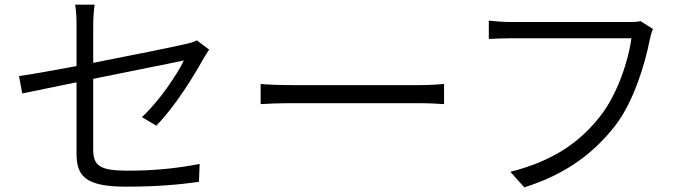

<svg xmlns="http://www.w3.org/2000/svg" viewBox="-20 -790 2980 828"><path d="M882 -576 829 -616C818 -610 800 -604 780 -600C739 -590 556 -553 382 -519V-682C382 -710 384 -741 388 -770H304C309 -741 310 -711 310 -682V-505C203 -485 107 -468 62 -462L76 -387L310 -435V-128C310 -33 345 15 523 15C651 15 748 7 838 -6L841 -83C742 -64 648 -54 530 -54C409 -54 382 -76 382 -146V-450L773 -529C743 -468 668 -355 592 -285L654 -248C736 -332 812 -456 858 -538C865 -550 875 -566 882 -576Z M1104 -428V-341C1134 -343 1184 -345 1239 -345C1306 -345 1718 -345 1790 -345C1835 -345 1875 -342 1895 -341V-428C1874 -426 1840 -423 1789 -423C1718 -423 1305 -423 1239 -423C1182 -423 1133 -425 1104 -428Z M2796 -665 2742 -699C2725 -695 2707 -695 2693 -695C2649 -695 2238 -695 2185 -695C2152 -695 2115 -698 2088 -701V-622C2113 -623 2145 -625 2184 -625C2238 -625 2646 -625 2703 -625C2690 -527 2642 -383 2570 -291C2486 -183 2374 -98 2181 -49L2241 18C2425 -40 2542 -132 2633 -248C2712 -350 2761 -512 2782 -618C2786 -637 2790 -651 2796 -665Z"/></svg>

Font: ChiuKong Gothic CL Normal
Style: Regular
Weight: 350
Designer: Ryoko NISHIZUKA 西塚涼子 (kana, bopomofo & ideographs); Paul D. Hunt (Latin, Greek & Cyrillic); Sandoll Communications 산돌커뮤니
Foundry: Adobe
Version: Version 1.300